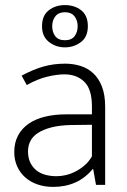

<svg xmlns="http://www.w3.org/2000/svg" viewBox="-20 -726 499 754"><path d="M65 -429Q112 -454 151.5 -465Q191 -476 236 -476Q268 -476 296.5 -467Q325 -458 346.5 -438Q368 -418 380.5 -385.5Q393 -353 393 -306V0H357L346 -62H344Q315 -27 276 -9.5Q237 8 189 8Q156 8 128 -1.5Q100 -11 79.5 -29Q59 -47 47.5 -72.5Q36 -98 36 -129Q36 -166 51 -194Q66 -222 93 -240.5Q120 -259 157.5 -268Q195 -277 241 -277H341V-308Q341 -376 311 -405Q281 -434 233 -434Q204 -434 166 -425Q128 -416 85 -392ZM341 -236 258 -235Q213 -234 181 -225.5Q149 -217 128.5 -203.5Q108 -190 99 -171.5Q90 -153 90 -132Q90 -106 99 -87.5Q108 -69 123 -57Q138 -45 158.5 -39.5Q179 -34 202 -34Q220 -34 239 -38.5Q258 -43 276.5 -52.5Q295 -62 312 -76.5Q329 -91 341 -112ZM145 -623Q145 -665 171.5 -685.5Q198 -706 235 -706Q273 -706 299 -685.5Q325 -665 325 -623Q325 -581 297.5 -560.5Q270 -540 235 -540Q199 -540 172 -561.5Q145 -583 145 -623ZM185 -623Q185 -600 197 -584Q209 -568 235 -568Q261 -568 273 -584Q285 -600 285 -623Q285 -646 272.5 -662Q260 -678 235 -678Q210 -678 197.5 -662Q185 -646 185 -623Z"/></svg>

Font: Mukta ExtraLight
Style: Regular
Weight: 275
Designer: Girish Dalvi and Yashodeep Gholap
Foundry: Ek Type
Version: Version 2.538;PS 1.002;hotconv 16.6.51;makeotf.lib2.5.65220;